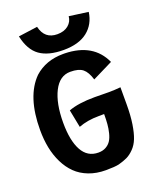

<svg xmlns="http://www.w3.org/2000/svg" viewBox="-152 -919 823 1011"><g transform="rotate(-20 259.0 -413.5)"><path d="M268.6 -756.3Q307.1 -756.3 330.6 -775.9Q354 -795.4 356.4 -825.2L463.4 -810.5Q454.1 -743.7 405.5 -705.3Q356.9 -667 271.5 -667Q186.5 -667 138.7 -700.9Q90.8 -734.9 73.7 -814.9L180.7 -829.6Q197.8 -756.3 268.6 -756.3ZM420.4 -377Q448.2 -377 484.4 -380.4V-286.1Q484.4 -222.7 477.1 -175.5Q469.7 -128.4 458 -98.9Q446.3 -69.3 426.5 -49.1Q406.7 -28.8 386.5 -19Q366.2 -9.3 337.4 -1.5Q313.5 3.9 263.7 3.9Q211.4 3.9 168.9 -12.5Q126.5 -28.8 97.2 -57.6Q67.9 -86.4 48.1 -126.7Q28.3 -167 19 -213.6Q9.8 -260.3 9.8 -313Q9.8 -501.5 99.6 -590.8Q163.6 -648.4 260.3 -648.4H270Q428.2 -644.5 483.4 -522.9L369.1 -466.3Q355.5 -511.2 333 -529.3Q310.5 -547.4 263.7 -547.4Q203.6 -547.4 170.4 -481.7Q137.2 -416 137.2 -307.6Q137.2 -207.5 167.5 -152.1Q197.8 -96.7 258.8 -96.7Q283.2 -96.7 301 -106.7Q318.8 -116.7 329.1 -132.6Q339.4 -148.4 345.5 -173.1Q351.6 -197.8 353.5 -221.7Q355.5 -245.6 355.5 -277.3L324.2 -276.9Q262.2 -276.9 211.9 -257.8L192.4 -356.9Q247.1 -377.9 339.4 -377.9Q353 -377.9 380.1 -377.4Q407.2 -377 420.4 -377Z"/></g></svg>

Font: Fantasque Sans Mono
Style: Bold
Weight: 700
Monospace: yes
Designer: Jany Belluz
Version: Version 1.8.0 ; ttfautohint (v1.8.2)